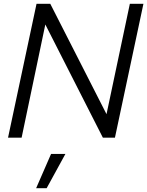

<svg xmlns="http://www.w3.org/2000/svg" viewBox="-20 -720 770 1004"><path d="M22 0 171 -700H243L537 -123L659 -700H730L581 0H518L217 -592L93 0ZM169 264 247 85H322L224 264Z"/></svg>

Font: Red Hat Display
Style: Italic
Weight: 400
Italic angle: -12°
Designer: Pentagram, MCKL
Foundry: Pentagram, MCKL
Version: Version 1.023; ttfautohint (v1.8.3)